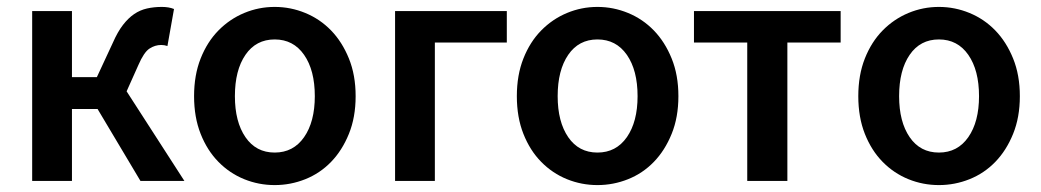

<svg xmlns="http://www.w3.org/2000/svg" viewBox="-20 -523 3009 555"><path d="M73 0V-491H188V-300H260L306 -399Q320 -431 335.5 -451Q351 -471 368 -482.5Q385 -494 405 -498.5Q425 -503 448 -503Q468 -503 483 -497L464 -390Q455 -393 446 -393Q428 -393 412 -382.5Q396 -372 380 -335L346 -259L513 0H386L262 -208H188V0Z M774 12Q728 12 686 -5Q644 -22 611.5 -55Q579 -88 560 -136Q541 -184 541 -245Q541 -306 560 -354Q579 -402 611.5 -435Q644 -468 686 -485.5Q728 -503 774 -503Q820 -503 862.5 -485.5Q905 -468 937 -435Q969 -402 988.5 -354Q1008 -306 1008 -245Q1008 -184 988.5 -136Q969 -88 937 -55Q905 -22 862.5 -5Q820 12 774 12ZM774 -82Q828 -82 859 -126.5Q890 -171 890 -245Q890 -320 859 -364.5Q828 -409 774 -409Q720 -409 689.5 -364.5Q659 -320 659 -245Q659 -171 689.5 -126.5Q720 -82 774 -82Z M1122 0V-491H1445V-400H1237V0Z M1707 12Q1661 12 1619 -5Q1577 -22 1544.5 -55Q1512 -88 1493 -136Q1474 -184 1474 -245Q1474 -306 1493 -354Q1512 -402 1544.5 -435Q1577 -468 1619 -485.5Q1661 -503 1707 -503Q1753 -503 1795.5 -485.5Q1838 -468 1870 -435Q1902 -402 1921.5 -354Q1941 -306 1941 -245Q1941 -184 1921.5 -136Q1902 -88 1870 -55Q1838 -22 1795.5 -5Q1753 12 1707 12ZM1707 -82Q1761 -82 1792 -126.5Q1823 -171 1823 -245Q1823 -320 1792 -364.5Q1761 -409 1707 -409Q1653 -409 1622.5 -364.5Q1592 -320 1592 -245Q1592 -171 1622.5 -126.5Q1653 -82 1707 -82Z M2140 0V-400H1986V-491H2410V-400H2256V0Z M2694 12Q2648 12 2606 -5Q2564 -22 2531.5 -55Q2499 -88 2480 -136Q2461 -184 2461 -245Q2461 -306 2480 -354Q2499 -402 2531.5 -435Q2564 -468 2606 -485.5Q2648 -503 2694 -503Q2740 -503 2782.5 -485.5Q2825 -468 2857 -435Q2889 -402 2908.5 -354Q2928 -306 2928 -245Q2928 -184 2908.5 -136Q2889 -88 2857 -55Q2825 -22 2782.5 -5Q2740 12 2694 12ZM2694 -82Q2748 -82 2779 -126.5Q2810 -171 2810 -245Q2810 -320 2779 -364.5Q2748 -409 2694 -409Q2640 -409 2609.5 -364.5Q2579 -320 2579 -245Q2579 -171 2609.5 -126.5Q2640 -82 2694 -82Z"/></svg>

Font: Processing Sans Pro Semibold
Style: Regular
Weight: 600
Designer: Paul D. Hunt
Foundry: Adobe Systems Incorporated
Version: Version 2.020;PS 2.000;hotconv 1.0.86;makeotf.lib2.5.63406